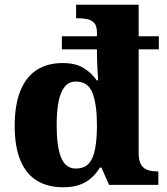

<svg xmlns="http://www.w3.org/2000/svg" viewBox="-20 -780 703 810"><path d="M246 10Q181 10 135.5 -18Q90 -46 66 -103.5Q42 -161 42 -249Q42 -338 66 -397Q90 -456 135 -485Q180 -514 244 -514Q299 -514 333 -493Q367 -472 388 -441H394Q394 -446 393 -460Q392 -474 391 -491.5Q390 -509 389.5 -526.5Q389 -544 389 -557V-572H241V-627H389V-643Q389 -670 378 -682.5Q367 -695 349 -699Q331 -703 309 -703H301V-760H565V-627H650V-572H565V-134Q565 -103 574.5 -86.5Q584 -70 601.5 -63.5Q619 -57 642 -57H648V0H440L408 -73H401Q379 -35 342 -12.5Q305 10 246 10ZM300 -69Q335 -69 354 -89.5Q373 -110 381 -151Q389 -192 389 -252Q389 -338 370.5 -387Q352 -436 300 -436Q271 -436 253 -414Q235 -392 227 -350.5Q219 -309 219 -251Q219 -163 237.5 -116Q256 -69 300 -69Z"/></svg>

Font: Noto Serif Thai ExtraBold
Style: Regular
Weight: 800
Version: Version 2.001